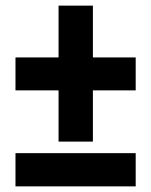

<svg xmlns="http://www.w3.org/2000/svg" viewBox="-20 -662 538 682"><path d="M35 0V-118H462V0ZM310 -458H462V-341H310V-159H188V-341H35V-458H188V-642H310Z"/></svg>

Font: Noto Sans Display Condensed ExtraBold
Style: Regular
Weight: 800
Width: 3
Designer: Monotype Design Team
Foundry: Monotype Imaging Inc.
Version: Version 2.003